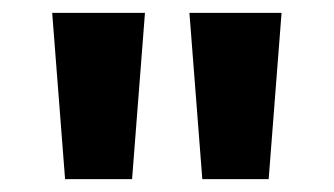

<svg xmlns="http://www.w3.org/2000/svg" viewBox="-20 -734 519 298"><path d="M205 -714 185 -456H81L61 -714ZM417 -714 397 -456H294L274 -714Z"/></svg>

Font: Noto Sans Lao Looped UI Bold
Style: Bold
Weight: 700
Designer: Mark Frömberg, Ben Mitchell
Foundry: The Fontpad Ltd
Version: Version 1.001